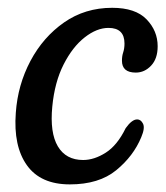

<svg xmlns="http://www.w3.org/2000/svg" viewBox="-20 -464 426 492"><path d="M258 -392.5Q228 -392.5 197 -368.2Q166 -344 143 -298.8Q120 -253.5 114 -191Q107.5 -124 128.2 -89Q149 -54 193 -54Q221.5 -54 251 -72.8Q280.5 -91.5 302 -135.5Q318 -158 331.5 -158Q341 -158 346.5 -147Q352 -136 342 -112.5Q322 -64 277.8 -27.8Q233.5 8.5 159 8.5Q84 8.5 49 -40.5Q14 -89.5 20.5 -175Q25.5 -246.5 58 -307.8Q90.5 -369 144.2 -406.5Q198 -444 267.5 -444Q327 -444 355.5 -414.5Q384 -385 384 -345.5Q384 -313.5 367.2 -295.8Q350.5 -278 328 -278Q292.5 -278 292.5 -308.5Q292.5 -320.5 295.8 -330.2Q299 -340 299 -352.5Q299 -392.5 258 -392.5Z"/></svg>

Font: Fraunces 144pt SuperSoft
Style: Italic
Weight: 400
Italic angle: -16°
Version: Version 1.000;[b76b70a41]